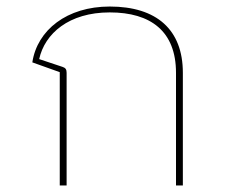

<svg xmlns="http://www.w3.org/2000/svg" viewBox="-20 -568 693 588"><path d="M163 0H184V-345C184 -355 181 -360 172 -363L100 -387C117 -465 191 -530 316 -530C442 -530 519 -472 519 -345V0H540V-345C540 -477 460 -548 316 -548C185 -548 94 -476 79 -377L163 -347Z"/></svg>

Font: IBM Plex Thai Looped Thin
Style: Regular
Weight: 100
Designer: Mike Abbink, Paul van der Laan, Pieter van Rosmalen, Ben Mitchell, Mark Frömberg
Foundry: Bold Monday
Version: Version 1.0